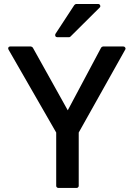

<svg xmlns="http://www.w3.org/2000/svg" viewBox="-20 -929 658 949"><path d="M22 -684.1Q19 -689.5 21.5 -694.3Q23.9 -699.2 29.8 -699.2H132.8Q134.8 -699.2 137.9 -697.3Q141.1 -695.3 142.1 -693.8L314.9 -383.8L480 -693.8Q481 -695.3 483.9 -697.3Q486.8 -699.2 488.8 -699.2H589.8Q595.7 -699.2 598.9 -694.1Q602.1 -689 599.1 -684.1L369.1 -273.9V-9.8Q369.1 -6.3 366 -3.2Q362.8 0 358.9 0H268.1Q264.2 0 261 -3.2Q257.8 -6.3 257.8 -9.8V-273.9ZM263.2 -745.1Q256.8 -745.1 253.9 -750.2Q251 -755.4 253.9 -761.2L347.2 -903.8Q352.5 -909.2 356 -909.2H465.8Q472.2 -909.2 474.9 -902.8Q477.5 -896.5 473.1 -892.1L328.1 -748Q325.2 -745.1 320.8 -745.1Z"/></svg>

Font: Fragment Mono SemBd
Style: Regular
Weight: 600
Designer: Wei Huang based on Nimbus Sans by URW Studio, based on Helvetica by Max Miedinger.
Foundry: Wei Huang
Version: Version 1.011